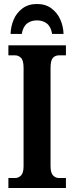

<svg xmlns="http://www.w3.org/2000/svg" viewBox="-20 -941 371 961"><path d="M22 0V-50H56Q72 -50 85 -62.5Q98 -75 98 -109V-601Q98 -639 85 -651.5Q72 -664 56 -664H22V-714H310V-664H275Q256 -664 244.5 -651Q233 -638 233 -601V-110Q233 -76 245.5 -63Q258 -50 275 -50H310V0ZM33 -771Q34 -809 48.5 -843Q63 -877 92.5 -899Q122 -921 165 -921Q208 -921 237.5 -899Q267 -877 282 -843Q297 -809 298 -771H241Q235 -807 215 -823Q195 -839 165 -839Q135 -839 115 -823Q95 -807 89 -771Z"/></svg>

Font: Noto Serif ExtraCondensed
Style: Bold
Weight: 700
Width: 2
Designer: Monotype Design Team
Foundry: Monotype Imaging Inc.
Version: Version 2.014; ttfautohint (v1.8.4.7-5d5b)